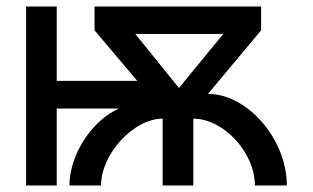

<svg xmlns="http://www.w3.org/2000/svg" viewBox="-20 -569 961 589"><path d="M60 0H154V-236H345C262 -200 193 -94 193 0H290C290 -97 390 -205 479 -205V0H573V-205C666 -205 762 -101 762 0H860C860 -141 740 -281 618 -281L781 -476V-549H270V-476L401 -321H154V-549H60ZM529 -299 395 -465H665Z"/></svg>

Font: Involve Medium
Style: Regular
Weight: 500
Designer: Stefan Peev
Foundry: Context Ltd.
Version: Version 1.001